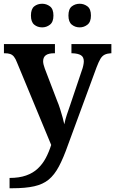

<svg xmlns="http://www.w3.org/2000/svg" viewBox="-20 -771 614 1024"><path d="M31 178Q82 178 119 165Q156 152 181.5 128Q207 104 224 72Q241 40 253 2L71 -437Q63 -458 54.5 -468.5Q46 -479 34.5 -483Q23 -487 5 -487H1V-536H273V-487H269Q239 -487 224.5 -476.5Q210 -466 210 -444Q210 -436 212.5 -426Q215 -416 219 -405L284 -235Q293 -214 300.5 -190Q308 -166 314 -144.5Q320 -123 323 -108Q328 -134 336.5 -159Q345 -184 353 -207L417 -397Q421 -407 424 -421Q427 -435 427 -444Q427 -467 411.5 -476.5Q396 -486 365 -487H361V-536H574V-487H571Q552 -486 538.5 -479.5Q525 -473 515.5 -457Q506 -441 495 -412L343 1Q318 72 294 117Q270 162 239.5 187Q209 212 162.5 222.5Q116 233 45 233H31ZM405 -625Q381 -625 363 -639.5Q345 -654 345 -688Q345 -723 363 -737Q381 -751 405 -751Q428 -751 446.5 -737Q465 -723 465 -688Q465 -654 446.5 -639.5Q428 -625 405 -625ZM205 -625Q180 -625 162.5 -639.5Q145 -654 145 -688Q145 -723 162.5 -737Q180 -751 205 -751Q228 -751 246.5 -737Q265 -723 265 -688Q265 -654 246.5 -639.5Q228 -625 205 -625Z"/></svg>

Font: Noto Rashi Hebrew SemiBold
Style: Regular
Weight: 600
Version: Version 1.006